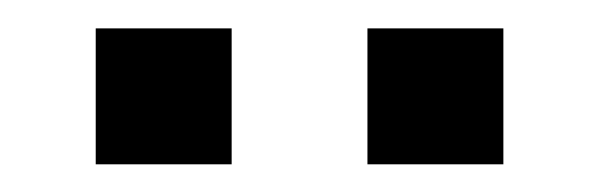

<svg xmlns="http://www.w3.org/2000/svg" viewBox="-20 -704 431 138"><path d="M146.5 -683.6V-585.9H48.8V-683.6ZM341.8 -683.6V-585.9H244.1V-683.6Z"/></svg>

Font: Sanitrixie
Style: Regular
Weight: 400
Designer: Jayvee D. Enaguas (Grand Chaos)
Version: Version 1.1 - 6/9/2013